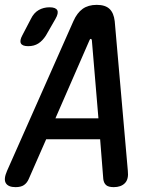

<svg xmlns="http://www.w3.org/2000/svg" viewBox="-48 -760 668 790"><path d="M377 -23 364 -187H142L70 -23Q63 -7 50.5 1.5Q38 10 16 10Q-14 10 -24 -6.5Q-34 -23 -19 -57L254 -673Q269 -707 292 -723.5Q315 -740 350 -740Q385 -740 402.5 -723.5Q420 -707 424 -673L478 -57Q482 -23 466 -6.5Q450 10 420 10Q398 10 388.5 1.5Q379 -7 377 -23ZM357 -273 330 -594Q329 -600 325.5 -600Q322 -600 320 -594L180 -273ZM141 -614Q127 -592 109.5 -581Q92 -570 68 -570Q44 -570 38 -581.5Q32 -593 44 -615L79 -682Q91 -707 111 -718.5Q131 -730 156 -730Q181 -730 187.5 -718Q194 -706 180 -682Z"/></svg>

Font: Maple Mono NL Medium
Style: Italic
Weight: 500
Italic angle: -10°
Monospace: yes
Designer: subframe7536
Version: Version 7.000